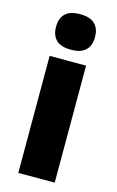

<svg xmlns="http://www.w3.org/2000/svg" viewBox="-109 -733 474 779"><g transform="rotate(15 128.0 -343.5)"><path d="M204.5 0H51.5V-491.5H204.5ZM128 -538Q85 -538 65.5 -557.8Q46 -577.5 46 -611V-614.5Q46 -648 65.5 -667.5Q85 -687 128 -687Q170 -687 189.8 -667.5Q209.5 -648 209.5 -614.5V-611Q209.5 -577 189.8 -557.5Q170 -538 128 -538Z"/></g></svg>

Font: Anek Kannada Medium
Style: Bold
Weight: 700
Version: Version 1.003